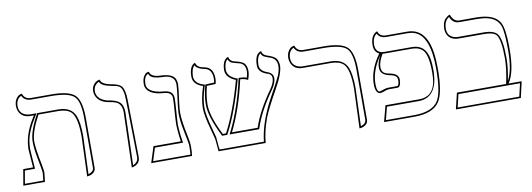

<svg xmlns="http://www.w3.org/2000/svg" viewBox="-50 -871 3259 1176"><g transform="rotate(-10 1579.0 -283.0)"><path d="M415 12.2 423.8 -233.9Q423.8 -355.5 388.2 -389.6Q362.8 -412.6 312 -413.1H187Q133.8 -314.9 132.8 -255.9Q132.8 -210.9 153.8 -108.9Q160.6 -74.2 161.1 -58.1L154.8 0H20L37.1 -100.1H98.1Q97.2 -117.2 93.3 -164.6Q89.8 -206.5 89.8 -211.9Q89.8 -301.3 147.5 -395Q152.8 -403.3 158.7 -413.1H137.2Q85.4 -413.1 66.4 -455.6Q60.1 -470.7 60.1 -486.8Q60.1 -514.6 72 -532.2Q84 -549.8 96.7 -553.7L108.9 -557.1Q119.6 -522 158.2 -521H284.2Q397 -521 433.6 -483.9Q468.8 -446.8 469.2 -344.2V-33.2Q469.2 -14.2 455.6 -3.2Q441.9 7.8 428.7 9.8ZM425.3 0Q457.5 -9.8 459 -33.2V-344.2Q459 -447.3 425.3 -479Q390.6 -510.7 284.2 -511.2H158.2Q117.7 -512.2 102.5 -544.9Q70.8 -529.8 69.8 -486.8Q69.8 -443.4 108.4 -428.2Q122.1 -423.3 137.2 -422.9H176.8L167 -407.7Q113.3 -323.2 103.5 -258.3Q100.1 -235.4 100.1 -211.9Q100.1 -207.5 103 -167.5Q106.9 -118.2 107.9 -100.6L108.4 -89.8H45.4L31.7 -9.8H146L150.9 -58.6Q150.9 -67.9 134.8 -151.4Q123 -211.4 123 -255.9Q123.5 -317.9 178.2 -418L181.2 -422.9H312Q392.1 -422.9 417 -362.3Q434.1 -319.8 434.1 -233.9Z M693.8 5.9 703.6 -335.9Q703.6 -387.7 668 -402.8Q652.3 -409.2 625.5 -413.1Q565.9 -422.9 547.4 -466.3Q542 -480 541.5 -494.1Q541.5 -519 554 -534.9Q566.4 -550.8 579.6 -555.2L592.8 -559.1Q598.6 -529.8 652.8 -519.5L654.8 -519Q704.6 -510.7 719.2 -494.6Q740.2 -470.2 740.7 -405.8L746.6 -50.8Q746.6 -6.8 700.7 4.4Q700.7 4.4 693.8 5.9ZM704.1 -6.8Q735.8 -20 736.8 -50.8L730.5 -405.8Q730.5 -479 704.1 -495.6Q691.4 -502.9 652.8 -509.3Q604.5 -518.6 590.8 -538.1Q587.9 -542.5 585.9 -546.4Q552.7 -530.8 551.8 -494.1Q551.8 -451.7 598.6 -431.2Q612.3 -425.3 627.4 -422.9Q689.9 -413.6 705.1 -380.9Q713.4 -362.3 713.9 -335.9Z M1043.5 -272Q1043.5 -223.1 1064.5 -124Q1072.8 -84 1073.2 -63Q1073.2 -18.6 1069.3 0H815.4L847.2 -100.1H1017.1Q1011.7 -132.3 1008.3 -181.2Q1007.3 -189 1007.3 -204.1Q1007.3 -230.5 1011.7 -289.1Q1016.1 -345.2 1016.1 -369.1Q1016.1 -403.8 972.7 -408.7Q970.7 -408.7 969.2 -409.2Q881.3 -414.1 859.4 -459.5Q854.5 -470.7 854.5 -481.9Q854.5 -514.2 865.5 -532Q876.5 -549.8 887.2 -551.8L898.4 -554.2Q904.3 -521.5 959.5 -518.6Q963.9 -518.6 968.3 -518.1Q1039.6 -515.1 1055.2 -480Q1061 -465.8 1061.5 -448.2Q1061.5 -427.7 1048.3 -333Q1043.5 -296.4 1043.5 -272ZM1033.2 -272Q1033.2 -294.4 1046.4 -391.1Q1050.8 -425.8 1051.3 -448.2Q1051.3 -495.6 1002 -504.9Q988.3 -507.3 967.8 -507.8Q914.6 -509.8 898.4 -529.8Q894 -536.1 891.1 -542.5Q864.7 -530.3 864.3 -481.9Q864.3 -444.8 918.5 -427.7Q941.4 -420.9 969.7 -418.9Q1017.1 -415.5 1024.9 -380.4Q1025.9 -374.5 1026.4 -369.1Q1026.4 -344.2 1022 -287.1Q1017.6 -229.5 1017.1 -204.1Q1017.1 -188.5 1018.1 -182.6V-181.6Q1021.5 -131.8 1027.3 -101.6L1029.3 -89.8H854.5L829.1 -9.8H1061Q1063.5 -28.3 1063.5 -63Q1063.5 -79.1 1046.4 -160.6Q1033.2 -223.1 1033.2 -272Z M1696.3 -452.1Q1696.3 -404.8 1645.5 -314.5Q1582.5 -201.7 1563 -151.4Q1534.2 -75.2 1527.3 0H1234.4Q1232.9 -6.8 1228.5 -64.5Q1227.5 -77.6 1225.1 -85.9Q1219.7 -106.4 1210 -142.1Q1185.1 -231.4 1185.1 -275.9Q1185.5 -335.4 1210.4 -410.2Q1150.4 -429.2 1149.4 -477.1Q1149.4 -543.5 1183.6 -558.1Q1183.6 -558.1 1186 -559.1Q1192.9 -535.6 1212.4 -528.3Q1224.1 -523.9 1244.1 -520Q1292.5 -508.3 1293 -443.8Q1293 -424.3 1288.1 -409.2Q1272.9 -409.2 1254.4 -407.7Q1240.7 -406.7 1233.4 -407.2Q1217.8 -346.2 1217.3 -292Q1217.8 -219.7 1278.3 -100.1H1298.3Q1361.8 -219.2 1415 -412.1Q1355 -435.5 1354 -482.9Q1354 -502.9 1358.2 -518.1Q1362.3 -533.2 1367.7 -540.5Q1373 -547.9 1378.7 -552.5Q1384.3 -557.1 1388.2 -558.1L1392.1 -559.1Q1397.9 -531.7 1423.3 -525.9Q1425.3 -525.4 1429.2 -524.4Q1434.1 -523.4 1436 -522.9Q1474.1 -513.7 1486.3 -499.5Q1500 -481.9 1500 -452.1Q1499.5 -426.3 1488.3 -398.9Q1468.3 -410.6 1441.4 -411.1Q1401.4 -231.9 1335.4 -100.1H1495.1Q1529.3 -203.1 1612.3 -318.8Q1637.7 -356 1638.2 -381.8Q1638.2 -387.7 1637.2 -392.8Q1636.2 -397.9 1633.3 -401.4Q1630.4 -404.8 1628.2 -407.5Q1626 -410.2 1621.6 -412.1Q1617.2 -414.1 1615.7 -414.6Q1614.3 -415 1609.9 -416.5L1605 -418Q1556.6 -436 1556.2 -476.1Q1556.2 -498 1560.3 -515.1Q1564.5 -532.2 1570.3 -540Q1576.2 -547.9 1582.8 -552.5Q1589.4 -557.1 1593.3 -558.1L1597.2 -559.1Q1600.6 -535.6 1626 -526.9Q1627.4 -526.4 1629.9 -525.4Q1635.3 -523.4 1637.2 -522.9Q1672.4 -511.2 1684.1 -495.1Q1695.8 -477.5 1696.3 -452.1ZM1686 -452.1Q1686 -497.1 1643.1 -510.7Q1641.6 -511.2 1638.7 -512.2Q1635.3 -513.2 1633.8 -513.7Q1607.9 -523.4 1603.5 -526.9Q1594.7 -535.2 1590.3 -545.9Q1566.9 -528.8 1566.4 -476.1Q1568.4 -441.9 1608.4 -427.2Q1638.7 -417 1645.5 -398.9Q1647.9 -390.6 1648.4 -381.8Q1647.5 -351.6 1620.6 -313Q1538.1 -197.3 1504.9 -96.7L1502.4 -89.8H1318.8L1326.2 -104.5Q1391.6 -236.3 1431.6 -413.1L1433.1 -420.9H1441.4Q1467.3 -420.4 1482.9 -413.6Q1490.2 -438.5 1490.2 -452.1Q1490.2 -497.1 1455.6 -507.8Q1451.7 -509.3 1434.1 -513.2Q1407.2 -520 1400.4 -524.9Q1390.6 -533.2 1385.7 -545.4Q1364.7 -528.3 1364.3 -482.9Q1366.2 -441.4 1418.5 -421.4L1427.2 -418.5L1424.8 -409.2Q1370.6 -214.4 1307.1 -95.2L1304.2 -89.8H1272L1269.5 -95.7Q1208 -218.3 1207 -292Q1207 -348.1 1223.6 -409.7L1225.6 -417H1233.4Q1240.2 -417 1252.9 -418Q1269 -418.9 1280.3 -418.9Q1283.2 -433.6 1283.2 -443.8Q1282.2 -501 1242.2 -510.3Q1195.8 -519 1183.6 -538.6Q1181.6 -542 1180.7 -544.4Q1159.7 -524.9 1159.2 -477.1Q1161.1 -435.5 1212.9 -419.4L1223.1 -416.5L1219.7 -406.7Q1195.3 -333 1195.3 -275.9Q1195.3 -232.9 1221.7 -138.2Q1230 -108.4 1234.9 -88.4Q1236.3 -82.5 1240.2 -28.3Q1241.2 -18.1 1242.7 -9.8H1518.1Q1530.8 -129.9 1609.9 -273.9Q1664.6 -373 1673.3 -394.5Q1686 -427.2 1686 -452.1Z M2108.9 12.2 2118.2 -233.9Q2118.2 -355.5 2082.5 -389.6Q2057.1 -412.6 2005.9 -413.1H1831.1Q1779.3 -413.1 1760.3 -455.6Q1753.9 -470.7 1753.9 -486.8Q1753.9 -514.6 1765.9 -532.2Q1777.8 -549.8 1790.5 -553.7L1803.2 -557.1Q1814 -522 1852.1 -521H1978Q2090.8 -521 2127.4 -483.9Q2162.6 -446.8 2163.1 -344.2V-33.2Q2163.1 -14.2 2149.7 -3.2Q2136.2 7.8 2122.6 9.8ZM2119.6 0Q2151.9 -9.8 2152.8 -33.2V-344.2Q2152.8 -447.3 2119.6 -479Q2085 -510.7 1978 -511.2H1852.1Q1811.5 -512.2 1796.9 -544.9Q1765.1 -529.8 1764.2 -486.8Q1764.2 -443.4 1802.7 -428.2Q1816.4 -423.3 1831.1 -422.9H2005.9Q2085.9 -422.9 2110.8 -362.3Q2127.9 -319.8 2127.9 -233.9Z M2606.9 -248Q2606.9 -354 2578.1 -387.2Q2554.7 -412.6 2510.7 -413.1H2344.7Q2335.4 -413.1 2327.6 -414.1Q2300.3 -368.7 2299.8 -335.9Q2299.8 -304.2 2323.7 -293.9Q2336.4 -288.6 2356.9 -285.2Q2402.8 -274.9 2403.8 -240.2Q2402.8 -194.3 2380.9 -192.9H2324.7Q2317.4 -192.9 2289.1 -182.6Q2278.8 -179.2 2271 -179.2Q2242.7 -181.6 2241.7 -237.8Q2242.2 -329.6 2307.6 -418.9Q2276.4 -434.1 2275.9 -475.1Q2275.9 -495.1 2280.3 -510.5Q2284.7 -525.9 2290.8 -533.9Q2296.9 -542 2303.2 -546.9Q2309.6 -551.8 2314.5 -553.7L2318.8 -555.2Q2327.6 -522 2366.7 -521H2499Q2615.7 -521 2638.7 -364.3Q2645 -320.8 2645 -265.1Q2645 -116.2 2609.4 -62Q2567.4 0 2452.6 0H2263.7L2290 -100.1H2500Q2587.4 -100.1 2603 -193.4Q2606.9 -217.8 2606.9 -248ZM2313.5 -409.7Q2252 -323.2 2252 -237.8Q2252.4 -189 2271 -189Q2273.9 -189 2299.3 -198.2Q2313 -202.6 2324.7 -203.1H2380.9Q2393.6 -205.6 2393.6 -240.2Q2393.6 -267.1 2356.9 -274.9Q2355.5 -275.4 2355 -275.4Q2298.3 -285.2 2291.5 -319.8Q2290 -327.6 2290 -335.9Q2290.5 -369.1 2313.5 -409.7ZM2319.8 -425.3 2329.1 -423.8Q2337.4 -422.9 2344.7 -422.9H2510.7Q2592.3 -422.9 2610.4 -337.9Q2617.2 -304.7 2616.7 -248Q2610.4 -94.2 2500 -89.8H2297.4L2276.9 -9.8H2452.6Q2566.4 -9.8 2603.5 -70.3Q2634.8 -122.1 2634.8 -265.1Q2634.8 -472.2 2542.5 -504.4Q2522.5 -511.2 2499 -511.2H2366.7Q2326.7 -512.2 2312.5 -541.5Q2286.1 -522.5 2285.6 -475.1Q2286.6 -439.9 2312 -428.7Z M2928.2 -533.2Q3043.9 -533.2 3076.7 -472.7Q3098.1 -433.6 3098.6 -322.3Q3098.6 -313.5 3098.6 -301.8Q3098.1 -161.6 3055.7 -100.1H3137.2L3114.3 0H2710.4L2734.4 -100.1H3040.5Q3060.5 -193.8 3060.5 -255.9Q3060.5 -376 3034.7 -404.8Q3015.1 -425.3 2957.5 -424.8H2803.2Q2747.6 -424.8 2730.5 -469.2Q2725.6 -482.9 2725.6 -497.1Q2725.6 -517.1 2730.5 -533Q2735.4 -548.8 2742.9 -556.9Q2750.5 -564.9 2757.6 -570.1Q2764.6 -575.2 2769.5 -576.7L2774.4 -578.1Q2788.6 -536.6 2821.3 -533.2ZM2742.2 -89.8 2723.1 -9.8H3106.4L3125 -89.8ZM3054.2 -116.7Q3088.4 -177.7 3088.4 -301.8Q3088.4 -417 3075.2 -453.1Q3054.7 -509.8 2978 -520Q2955.6 -522.9 2928.2 -522.9H2821.3Q2783.2 -524.4 2767.6 -564.9Q2735.8 -546.4 2735.4 -497.1Q2735.4 -450.7 2778.8 -438Q2790.5 -435.1 2803.2 -435.1H2957.5Q3022.9 -435.1 3044.4 -407.2Q3070.3 -372.1 3070.3 -255.9Q3070.3 -194.3 3054.2 -116.7Z"/></g></svg>

Font: Linux Biolinum Outline O
Style: Bold
Weight: 700
Designer: Philipp H. Poll
Foundry: Philipp H. Poll
Version: Version 0.9.2